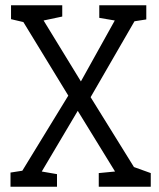

<svg xmlns="http://www.w3.org/2000/svg" viewBox="-20 -711 606 731"><path d="M20 0V-54L65 -61L240 -347L69 -627L22 -638V-691H217V-648L146 -633L288 -401L417 -633L358 -643V-691H537V-637L492 -630L325 -341L490 -75L554 -52V0H356V-52L418 -58L276 -289L139 -58L197 -48V0Z"/></svg>

Font: Kreon Light
Style: Regular
Weight: 300
Designer: Julia Petretta
Foundry: Julia Petretta and Eli Heuer
Version: Version 2.002